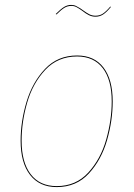

<svg xmlns="http://www.w3.org/2000/svg" viewBox="-20 -753 544 782"><path d="M64 -180Q64 -258 88 -338Q112 -418 163.5 -472.5Q215 -527 294 -527Q364 -527 401.5 -478Q439 -429 439 -340Q439 -262 416 -182Q393 -102 342 -46.5Q291 9 211 9Q141 9 102.5 -40.5Q64 -90 64 -180ZM435 -340Q435 -428 398.5 -475.5Q362 -523 294 -523Q216 -523 165 -469Q114 -415 91 -336Q68 -257 68 -180Q68 -92 105 -43.5Q142 5 211 5Q289 5 339.5 -50Q390 -105 412.5 -184.5Q435 -264 435 -340ZM315 -709Q301 -719 291.5 -724Q282 -729 271 -729Q255 -729 242 -721Q229 -713 210 -694L207 -696Q228 -717 241.5 -725Q255 -733 270 -733Q281 -733 290 -728.5Q299 -724 307 -719Q315 -714 317 -712Q332 -701 343.5 -695Q355 -689 369 -689Q386 -689 399 -697.5Q412 -706 429 -726L432 -725Q414 -703 400 -694Q386 -685 369 -685Q355 -685 342.5 -691Q330 -697 315 -709Z"/></svg>

Font: Fira Sans Condensed Four
Style: Italic
Weight: 100
Width: 3
Italic angle: -8°
Designer: bBox Type GmbH & Carrois Corporate GbR & Edenspiekermann AG
Foundry: bBox Type GmbH & Carrois Corporate GbR & Edenspiekermann AG
Version: Version 4.301